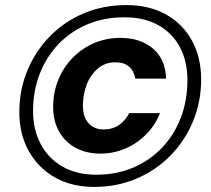

<svg xmlns="http://www.w3.org/2000/svg" viewBox="-20 -729 830 755"><path d="M351 6Q260 6 194 -32.5Q128 -71 92 -137Q56 -203 56 -288Q56 -376 88 -452.5Q120 -529 177 -587Q234 -645 310.5 -677Q387 -709 477 -709Q568 -709 634 -671.5Q700 -634 735.5 -568Q771 -502 771 -417Q771 -329 739 -252Q707 -175 650 -117Q593 -59 516.5 -26.5Q440 6 351 6ZM374 -125Q320 -125 278 -147.5Q236 -170 212.5 -211.5Q189 -253 189 -308Q189 -365 209 -414.5Q229 -464 265 -501Q301 -538 349 -559Q397 -580 454 -580Q532 -580 581.5 -538Q631 -496 633 -420H512Q507 -450 487.5 -467Q468 -484 434 -484Q393 -484 364 -459Q335 -434 320.5 -395Q306 -356 306 -314Q306 -268 328.5 -244Q351 -220 387 -220Q423 -220 448 -237.5Q473 -255 488 -284H609Q590 -236 554 -200Q518 -164 472 -144.5Q426 -125 374 -125ZM359 -42Q439 -42 505 -70.5Q571 -99 618.5 -149.5Q666 -200 691.5 -267.5Q717 -335 717 -414Q717 -487 688 -542.5Q659 -598 603.5 -629.5Q548 -661 469 -661Q389 -661 323 -633Q257 -605 209.5 -555Q162 -505 136 -438Q110 -371 110 -292Q110 -220 139.5 -163.5Q169 -107 224.5 -74.5Q280 -42 359 -42Z"/></svg>

Font: DM Sans 17pt ExtraBold
Style: Italic
Weight: 800
Italic angle: -10°
Version: Version 4.004;gftools[0.9.30]